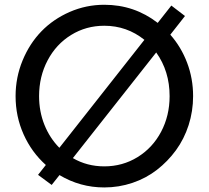

<svg xmlns="http://www.w3.org/2000/svg" viewBox="-20 -784 889 818"><path d="M175.3 -81.1Q114.7 -135.3 80.6 -211.4Q46.4 -287.6 46.4 -374.5Q46.4 -454.1 76.2 -526.4Q106 -598.6 156.5 -650.6Q207 -702.6 277.1 -733.2Q347.2 -763.7 424.3 -763.7Q552.2 -763.7 651.9 -686.5L710 -760.3L768.1 -715.8L705.6 -636.2Q752 -583.5 777.3 -516.4Q802.7 -449.2 802.7 -374.5Q802.7 -310.5 783.7 -251.2Q764.6 -191.9 729.7 -144Q694.8 -96.2 648.4 -60.3Q602.1 -24.4 544.2 -4.9Q486.3 14.6 424.3 14.6Q321.3 14.6 233.4 -38.1L200.2 3.9L142.1 -39.1ZM232.9 -154.3 595.2 -614.3Q520.5 -674.3 424.3 -674.3Q346.7 -674.3 283 -635Q219.2 -595.7 182.9 -526.9Q146.5 -458 146.5 -374.5Q146.5 -309.1 169.2 -252.4Q191.9 -195.8 232.9 -154.3ZM290.5 -110.4Q350.6 -75.2 424.3 -75.2Q502 -75.2 565.9 -114.5Q629.9 -153.8 666.3 -222.4Q702.6 -291 702.6 -374.5Q702.6 -480.5 645.5 -560.5Z"/></svg>

Font: Spartan MB Med
Style: Regular
Weight: 500
Designer: Matt Bailey, Mirko Velimirovic
Foundry: Matt Bailey
Version: Version 1.005